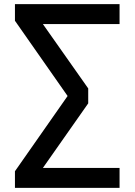

<svg xmlns="http://www.w3.org/2000/svg" viewBox="-20 -725 649 925"><path d="M52 180V100L320 -283V-242L52 -625V-705H556V-609H159L162 -644L405 -299V-227L160 122L157 84H556V180Z"/></svg>

Font: Nunito Sans 6pt SemiBold
Style: Regular
Weight: 600
Version: Version 3.101;gftools[0.9.27]